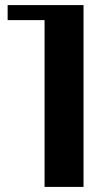

<svg xmlns="http://www.w3.org/2000/svg" viewBox="-20 -734 436 754"><path d="M155 -655H10V-714H308V0H155Z"/></svg>

Font: Noto Serif Georgian Bold Cond
Style: Regular
Weight: 700
Width: 3
Designer: Monotype Design team
Foundry: Monotype Imaging Inc.
Version: Version 1.000